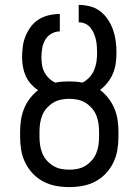

<svg xmlns="http://www.w3.org/2000/svg" viewBox="-20 -755 565 783"><path d="M262 8Q235 8 208 3Q181 -2 157 -14.5Q133 -27 114 -47Q95 -67 83 -91.5Q71 -116 66.5 -143Q62 -170 62 -197V-218Q62 -241 65.5 -265Q69 -289 78 -311.5Q87 -334 101.5 -353Q116 -372 135 -387Q119 -398 106 -412.5Q93 -427 85 -445Q77 -463 73.5 -482.5Q70 -502 70 -521Q70 -543 73 -565.5Q76 -588 84.5 -608.5Q93 -629 106.5 -647Q120 -665 139 -676.5Q158 -688 180 -693Q202 -698 224 -698V-627Q206 -627 189.5 -617.5Q173 -608 164 -592Q155 -576 152 -558Q149 -540 149 -521Q149 -505 151.5 -489.5Q154 -474 161.5 -460Q169 -446 180.5 -435Q192 -424 206 -418Q220 -421 234 -422Q248 -423 262 -423Q276 -423 289.5 -422Q303 -421 316 -418Q332 -426 344.5 -439.5Q357 -453 364 -469.5Q371 -486 373.5 -504Q376 -522 376 -540Q376 -553 375 -566.5Q374 -580 371 -593.5Q368 -607 362.5 -619.5Q357 -632 348.5 -642.5Q340 -653 327.5 -658.5Q315 -664 301 -664V-735Q324 -735 347.5 -729Q371 -723 389.5 -708.5Q408 -694 421 -674Q434 -654 441.5 -632Q449 -610 452 -586.5Q455 -563 455 -540Q455 -518 452 -496.5Q449 -475 440.5 -455Q432 -435 418.5 -418Q405 -401 388 -388Q407 -374 422 -354.5Q437 -335 446.5 -312.5Q456 -290 459.5 -266Q463 -242 463 -218V-197Q463 -170 458.5 -143Q454 -116 442 -91.5Q430 -67 411 -47Q392 -27 368 -14.5Q344 -2 317 3Q290 8 262 8ZM263 -63Q280 -63 297 -66.5Q314 -70 328.5 -79Q343 -88 354.5 -101Q366 -114 372.5 -130Q379 -146 381.5 -163Q384 -180 384 -197V-218Q384 -235 381.5 -252Q379 -269 372.5 -285Q366 -301 354.5 -314Q343 -327 328.5 -336Q314 -345 297 -348.5Q280 -352 263 -352Q245 -352 228 -348.5Q211 -345 196.5 -336Q182 -327 170.5 -314Q159 -301 152.5 -285Q146 -269 143.5 -252Q141 -235 141 -218V-197Q141 -180 143.5 -163Q146 -146 152.5 -130Q159 -114 170.5 -101Q182 -88 196.5 -79Q211 -70 228 -66.5Q245 -63 263 -63Z"/></svg>

Font: Iosevka Pride
Style: Regular
Weight: 400
Monospace: yes
Designer: Belleve Invis
Foundry: Belleve Invis
Version: Version 30.3.1; ttfautohint (v1.8.4)